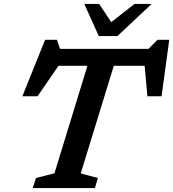

<svg xmlns="http://www.w3.org/2000/svg" viewBox="-20 -955 880 975"><path d="M477 -51 462 0H146.5L162.5 -51L256.5 -75L424 -621H277L170.5 -466H93.5L209 -753H269L285 -707H734L780 -753H839.5L800.5 -466H728.5L714.5 -621H558L390 -74.5ZM750 -935 576.5 -772H481.5L408 -935H483.5L545 -842.5L663 -935Z"/></svg>

Font: Newsreader Caption Medium
Style: Italic
Weight: 500
Italic angle: -17°
Designer: Hugues Gentile
Foundry: Production Type
Version: Version 1.001